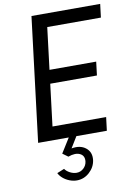

<svg xmlns="http://www.w3.org/2000/svg" viewBox="-106 -816 795 1142"><g transform="rotate(-10 291.0 -245.0)"><path d="M572 -669H248L217 -416H499L489 -334H207L176 -81H500L490 0H306L265 67Q318 57 351.5 83.5Q385 110 379 158Q373 200 340 230Q307 260 264 260Q242 260 220 251.5Q198 243 181 228.5Q164 214 156 197L200 179Q210 194 230 204.5Q250 215 270 215Q294 215 312 198.5Q330 182 333 158Q337 123 309.5 109.5Q282 96 238 112L205 88L260 0H75L167 -750H582Z"/></g></svg>

Font: Orkney
Style: Italic
Weight: 400
Italic angle: -7°
Designer: Samuel Oakes and Alfredo Marco Pradil
Foundry: Alfredo Marco Pradil
Version: 1.0; ttfautohint (v1.5)